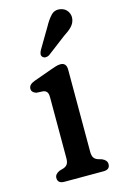

<svg xmlns="http://www.w3.org/2000/svg" viewBox="-107 -722 488 771"><g transform="rotate(-15 137.0 -337.0)"><path d="M193 -431V-89.5Q193 -72.5 198.8 -64.5Q204.5 -56.5 215 -53L231.5 -48Q251.5 -39 251.5 -23Q251.5 0 224.5 0H62Q34.5 0 34.5 -23Q34.5 -39 55 -48L72 -53Q82.5 -56.5 88.2 -64.5Q94 -72.5 94 -89.5V-342.5Q94 -358 89 -364.5Q84 -371 74.5 -373L45.5 -374.5Q26.5 -380.5 26.5 -396Q26.5 -413.5 51.5 -422.5L124 -448.5Q138 -453.5 148.5 -456.8Q159 -460 168 -460Q193 -460 193 -431ZM157 -619Q172 -646.5 187.2 -662.2Q202.5 -678 226 -673.5Q245 -670 254.8 -655Q264.5 -640 261.5 -622.5Q258.5 -605.5 246.2 -592.8Q234 -580 212.5 -566.5L133.5 -506.5Q126.5 -502.5 119 -502.5Q111.5 -502.5 106.5 -507.5Q101 -513 102.2 -520.5Q103.5 -528 107.5 -535.5Z"/></g></svg>

Font: Fraunces 72pt SuperSoft
Style: Regular
Weight: 400
Version: Version 1.000;[b76b70a41]